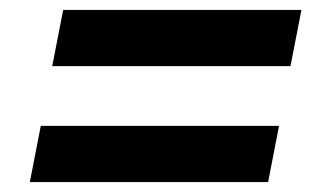

<svg xmlns="http://www.w3.org/2000/svg" viewBox="-20 -489 647 386"><path d="M85 -356H564L586 -469H107ZM40 -123H519L541 -236H62Z"/></svg>

Font: Uncut Sans
Style: Bold Italic
Weight: 700
Italic angle: -11°
Designer: Kasper Nordkvist
Foundry: UNCUT.wtf
Version: Version 1.304;Glyphs 3.2 (3246)